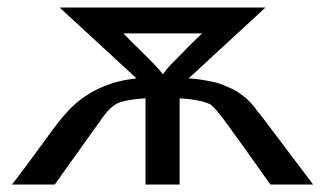

<svg xmlns="http://www.w3.org/2000/svg" viewBox="-20 -492 877 512"><path d="M12 0Q43 -40 75.5 -84.5Q108 -129 121.5 -147.5Q135 -166 151 -184.5Q167 -203 183 -217L182 -216Q248 -273 344 -283L139 -472H688L483 -283Q502 -282 520 -279Q538 -276 551.5 -273Q565 -270 578.5 -264Q592 -258 601 -254Q610 -250 620 -242.5Q630 -235 635 -231Q640 -227 648 -218.5Q656 -210 658 -207.5Q660 -205 666 -196L673 -188L815 0H701Q601 -141 577 -173Q553 -205 542 -213Q518 -226 459 -230V0H368V-230Q314 -226 294.5 -217Q275 -208 256 -182L126 0ZM309 -403Q321 -390 362 -350Q403 -310 414 -294L431 -315Q488 -374 519 -403Z"/></svg>

Font: Coval
Style: Medium
Weight: 500
Foundry: Context Ltd
Version: Version 001.000